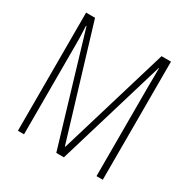

<svg xmlns="http://www.w3.org/2000/svg" viewBox="-161 -860 988 1005"><g transform="rotate(30 332.5 -357.0)"><path d="M309 0H355L551 -653H553C553 -591 552 -564 552 -551V0H590V-714H533L334 -52H331L131 -714H77V0H114V-554C114 -567 114 -592 111 -654H114Z"/></g></svg>

Font: Noto Sans Thai ExtCond ExtLt
Style: Regular
Weight: 200
Width: 2
Designer: Monotype Design Team
Foundry: Monotype Imaging Inc.
Version: Version 2.002